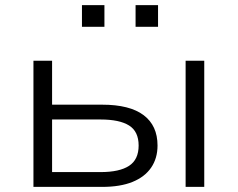

<svg xmlns="http://www.w3.org/2000/svg" viewBox="-20 -732 931 752"><path d="M111 0V-494H184V-322H380Q488 -322 542.5 -281Q597 -240 597 -162Q597 -112 572 -75.5Q547 -39 499 -19.5Q451 0 380 0ZM184 -58H374Q448 -58 485.5 -82.5Q523 -107 523 -162Q523 -217 485.5 -240.5Q448 -264 374 -264H184ZM707 0V-494H780V0ZM511 -627V-712H599V-627ZM301 -627V-712H389V-627Z"/></svg>

Font: Nunito Sans 7pt SemiExpanded Light
Style: Regular
Weight: 300
Width: 6
Designer: Vernon Adams
Foundry: Vernon Adams
Version: Version 3.101;gftools[0.9.27]